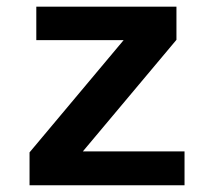

<svg xmlns="http://www.w3.org/2000/svg" viewBox="-20 -548 640 568"><path d="M67.4 0V-97.2L345.7 -429.2H87.4V-528.3H502V-430.2L225.1 -100.1H525.9V0Z"/></svg>

Font: Cousine
Style: Bold
Weight: 700
Monospace: yes
Designer: Steve Matteson
Foundry: Ascender Corporation
Version: Version 1.20